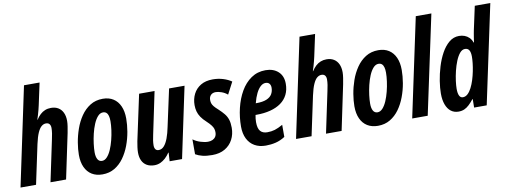

<svg xmlns="http://www.w3.org/2000/svg" viewBox="-68 -1103 3877 1457"><g transform="rotate(-10 1871.0 -375.0)"><path d="M-5.9 0 154.8 -759.8H274.9L238.8 -591.8Q235.4 -575.2 230.5 -556.9Q225.6 -538.6 220.2 -520Q214.8 -501.5 209 -483.9H210.9Q225.6 -506.8 242.7 -522.7Q259.8 -538.6 280.5 -546.9Q301.3 -555.2 326.2 -555.2Q358.9 -555.2 382.1 -541Q405.3 -526.9 417.7 -500.5Q430.2 -474.1 430.2 -437Q430.2 -418.5 426.3 -393.6Q422.4 -368.7 418 -346.2L345.2 0H225.1L292 -316.9Q297.4 -340.3 300.8 -362.5Q304.2 -384.8 304.2 -404.8Q304.2 -423.3 295.4 -434.6Q286.6 -445.8 268.1 -445.8Q249.5 -445.8 233.4 -432.1Q217.3 -418.5 203.6 -387.5Q189.9 -356.4 178.2 -303.2L113.8 0Z M625 9.8Q577.1 9.8 543.2 -11.2Q509.3 -32.2 491.2 -71.8Q473.1 -111.3 473.1 -167Q473.1 -209.5 481.7 -261Q490.2 -312.5 508.3 -364.3Q526.4 -416 555.9 -459.2Q585.4 -502.4 627.4 -528.8Q669.4 -555.2 725.1 -555.2Q772.5 -555.2 805.9 -533.7Q839.4 -512.2 857.2 -472.4Q875 -432.6 875 -377Q875 -329.1 866 -275.9Q856.9 -222.7 837.9 -171.9Q818.8 -121.1 789.3 -80.1Q759.8 -39.1 718.8 -14.6Q677.7 9.8 625 9.8ZM639.2 -91.8Q660.2 -91.8 678.2 -111.3Q696.3 -130.9 710.2 -163.1Q724.1 -195.3 733.9 -233.6Q743.7 -272 748.8 -309.8Q753.9 -347.7 753.9 -377.9Q753.9 -401.9 749.3 -418.7Q744.6 -435.5 734.6 -444.3Q724.6 -453.1 709 -453.1Q686.5 -453.1 668.2 -432.6Q649.9 -412.1 636 -378.9Q622.1 -345.7 612.8 -306.9Q603.5 -268.1 598.9 -231Q594.2 -193.8 594.2 -166Q594.2 -130.9 605.5 -111.3Q616.7 -91.8 639.2 -91.8Z M1025.9 9.8Q991.2 9.8 967 -4.2Q942.9 -18.1 930.4 -44.2Q918 -70.3 918 -106.9Q918 -125 921.1 -147.7Q924.3 -170.4 928.2 -191.9L1003.9 -544.9H1123L1055.2 -221.2Q1049.8 -198.7 1046.9 -177.7Q1043.9 -156.7 1043.9 -140.1Q1043.9 -120.6 1052 -109.4Q1060.1 -98.1 1077.1 -98.1Q1100.6 -98.1 1118.4 -118.2Q1136.2 -138.2 1149.7 -174.3Q1163.1 -210.4 1172.9 -258.8L1234.9 -544.9H1354L1238.8 0H1143.1L1147 -65.9H1144Q1128.4 -42.5 1109.9 -25.6Q1091.3 -8.8 1070.3 0.5Q1049.3 9.8 1025.9 9.8Z M1471.2 9.8Q1426.3 9.8 1395.8 2.2Q1365.2 -5.4 1342.3 -19V-133.8Q1366.2 -115.7 1398.2 -105.5Q1430.2 -95.2 1456.1 -95.2Q1476.1 -95.2 1491.5 -102.3Q1506.8 -109.4 1515.4 -123Q1523.9 -136.7 1523.9 -157.2Q1523.9 -170.9 1520 -183.6Q1516.1 -196.3 1504.6 -211.4Q1493.2 -226.6 1471.2 -247.1Q1445.3 -270.5 1430.4 -292.7Q1415.5 -314.9 1409.4 -337.9Q1403.3 -360.8 1403.3 -386.2Q1403.3 -433.1 1422.6 -471.4Q1441.9 -509.8 1479.5 -532.5Q1517.1 -555.2 1572.3 -555.2Q1614.7 -555.2 1652.3 -543.5Q1689.9 -531.7 1716.3 -513.2L1668 -420.9Q1646.5 -439 1621.3 -447.5Q1596.2 -456.1 1578.1 -456.1Q1554.2 -456.1 1540.3 -442.1Q1526.4 -428.2 1526.4 -403.8Q1526.4 -390.6 1529.8 -379.2Q1533.2 -367.7 1543.9 -354.2Q1554.7 -340.8 1576.2 -321.8Q1601.1 -298.8 1617.9 -278.1Q1634.8 -257.3 1643.1 -231.7Q1651.4 -206.1 1651.4 -168.9Q1651.4 -118.7 1630.1 -78.1Q1608.9 -37.6 1568.6 -13.9Q1528.3 9.8 1471.2 9.8Z M1883.3 9.8Q1833.5 9.8 1797.4 -11Q1761.2 -31.7 1741.7 -71Q1722.2 -110.4 1722.2 -165Q1722.2 -237.3 1738.8 -306.6Q1755.4 -376 1787.6 -431.9Q1819.8 -487.8 1867.9 -521Q1916 -554.2 1979 -554.2Q2039.1 -554.2 2076.2 -520.5Q2113.3 -486.8 2113.3 -426.8Q2113.3 -379.4 2095.2 -343Q2077.1 -306.6 2043 -282.2Q2008.8 -257.8 1961.2 -245.4Q1913.6 -232.9 1854 -232.9H1846.2Q1843.3 -219.2 1841.8 -205.3Q1840.3 -191.4 1840.3 -178.2Q1840.3 -129.9 1858.4 -108.9Q1876.5 -87.9 1912.1 -87.9Q1943.8 -87.9 1970.2 -95.9Q1996.6 -104 2032.2 -124V-30.8Q1996.6 -7.8 1959.7 1Q1922.9 9.8 1883.3 9.8ZM1863.3 -319.8H1866.2Q1917.5 -319.8 1947 -332.3Q1976.6 -344.7 1989.3 -366.7Q2002 -388.7 2002 -416Q2002 -435.5 1991.9 -447.3Q1981.9 -459 1962.4 -459Q1942.4 -459 1923.8 -442.4Q1905.3 -425.8 1889.9 -394.8Q1874.5 -363.8 1863.3 -319.8Z M2117.2 0 2277.8 -759.8H2397.9L2361.8 -591.8Q2358.4 -575.2 2353.5 -556.9Q2348.6 -538.6 2343.3 -520Q2337.9 -501.5 2332 -483.9H2334Q2348.6 -506.8 2365.7 -522.7Q2382.8 -538.6 2403.6 -546.9Q2424.3 -555.2 2449.2 -555.2Q2481.9 -555.2 2505.1 -541Q2528.3 -526.9 2540.8 -500.5Q2553.2 -474.1 2553.2 -437Q2553.2 -418.5 2549.3 -393.6Q2545.4 -368.7 2541 -346.2L2468.3 0H2348.1L2415 -316.9Q2420.4 -340.3 2423.8 -362.5Q2427.2 -384.8 2427.2 -404.8Q2427.2 -423.3 2418.5 -434.6Q2409.7 -445.8 2391.1 -445.8Q2372.6 -445.8 2356.4 -432.1Q2340.3 -418.5 2326.7 -387.5Q2313 -356.4 2301.3 -303.2L2236.8 0Z M2748 9.8Q2700.2 9.8 2666.3 -11.2Q2632.3 -32.2 2614.3 -71.8Q2596.2 -111.3 2596.2 -167Q2596.2 -209.5 2604.7 -261Q2613.3 -312.5 2631.3 -364.3Q2649.4 -416 2679 -459.2Q2708.5 -502.4 2750.5 -528.8Q2792.5 -555.2 2848.1 -555.2Q2895.5 -555.2 2929 -533.7Q2962.4 -512.2 2980.2 -472.4Q2998 -432.6 2998 -377Q2998 -329.1 2989 -275.9Q2980 -222.7 2960.9 -171.9Q2941.9 -121.1 2912.4 -80.1Q2882.8 -39.1 2841.8 -14.6Q2800.8 9.8 2748 9.8ZM2762.2 -91.8Q2783.2 -91.8 2801.3 -111.3Q2819.3 -130.9 2833.3 -163.1Q2847.2 -195.3 2856.9 -233.6Q2866.7 -272 2871.8 -309.8Q2877 -347.7 2877 -377.9Q2877 -401.9 2872.3 -418.7Q2867.7 -435.5 2857.7 -444.3Q2847.7 -453.1 2832 -453.1Q2809.6 -453.1 2791.3 -432.6Q2772.9 -412.1 2759 -378.9Q2745.1 -345.7 2735.8 -306.9Q2726.6 -268.1 2721.9 -231Q2717.3 -193.8 2717.3 -166Q2717.3 -130.9 2728.5 -111.3Q2739.7 -91.8 2762.2 -91.8Z M3012.2 0 3173.8 -759.8H3293.9L3131.8 0Z M3368.2 9.8Q3334.5 9.8 3310.1 -9Q3285.6 -27.8 3272.5 -63.2Q3259.3 -98.6 3259.3 -147.9Q3259.3 -190.4 3267.6 -243.9Q3275.9 -297.4 3292.5 -352.1Q3309.1 -406.7 3334.2 -452.6Q3359.4 -498.5 3393.3 -526.9Q3427.2 -555.2 3470.2 -555.2Q3493.2 -555.2 3512.9 -547.9Q3532.7 -540.5 3547.9 -525.4Q3563 -510.3 3571.3 -486.8H3574.2Q3576.7 -504.9 3579.3 -521.7Q3582 -538.6 3584.5 -553.2Q3586.9 -567.9 3589.4 -579.1L3628.4 -759.8H3748L3586.4 0H3489.3L3490.2 -64.9H3487.3Q3468.3 -41 3450.7 -24.4Q3433.1 -7.8 3413.6 1Q3394 9.8 3368.2 9.8ZM3419.4 -91.8Q3439.9 -91.8 3456.8 -107.4Q3473.6 -123 3487.1 -149.2Q3500.5 -175.3 3510.5 -207Q3520.5 -238.8 3527.1 -271.7Q3533.7 -304.7 3536.9 -334Q3540 -363.3 3540 -383.8Q3540 -417 3529.8 -433.6Q3519.5 -450.2 3498 -450.2Q3475.6 -450.2 3457.5 -428.5Q3439.5 -406.7 3425.5 -372.3Q3411.6 -337.9 3402.1 -298.6Q3392.6 -259.3 3387.9 -223.1Q3383.3 -187 3383.3 -163.1Q3383.3 -127.9 3392.3 -109.9Q3401.4 -91.8 3419.4 -91.8Z"/></g></svg>

Font: Open Sans Condensed
Style: Italic
Weight: 400
Width: 3
Italic angle: -12°
Designer: Monotype Design Team
Foundry: Monotype Imaging Inc.
Version: Version 3.000